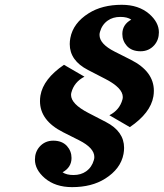

<svg xmlns="http://www.w3.org/2000/svg" viewBox="-20 -767 680 797"><path d="M279.3 9.8Q209.5 9.8 165.5 -27.8Q125 -63 125 -104.5Q125 -135.7 144 -157.7Q166.5 -183.1 201.2 -183.1Q237.3 -183.1 257.8 -161.1Q276.9 -139.6 276.9 -111.3Q276.9 -72.3 239.7 -51.8Q255.9 -40.5 285.2 -40.5Q315.9 -40.5 337.4 -55.7Q361.3 -72.8 369.6 -102.5Q371.6 -108.9 371.6 -115.2Q371.6 -152.8 308.6 -184.6L241.7 -218.3Q146 -266.6 146 -347.2Q146 -358.9 147.9 -370.6Q159.7 -439.5 245.6 -498L330.6 -448.7Q288.1 -426.8 276.4 -383.3Q274.9 -377.9 274.9 -373Q274.9 -335.4 346.7 -298.3L419.4 -260.7Q495.1 -221.7 495.1 -153.3Q495.1 -141.1 492.7 -127.9Q481 -65.9 416.5 -25.4Q360.8 9.8 279.3 9.8ZM485.4 -747.1Q555.2 -747.1 599.1 -709.5Q639.6 -674.3 639.6 -632.8Q639.6 -601.6 620.6 -579.6Q598.1 -554.2 563.5 -554.2Q526.9 -554.2 506.8 -576.2Q487.8 -597.7 487.8 -626Q487.8 -665 524.9 -685.5Q508.8 -696.8 479.5 -696.8Q448.7 -696.8 427.2 -681.6Q403.3 -664.6 395 -634.8Q393.1 -628.4 393.1 -622.1Q393.1 -584.5 456.1 -552.7L522.9 -519Q618.7 -470.7 618.7 -390.1Q618.7 -378.4 616.7 -366.7Q605 -297.9 519 -239.3L434.1 -288.6Q476.6 -310.5 488.3 -354Q489.7 -359.4 489.7 -364.3Q489.7 -401.9 418 -439L345.2 -476.6Q269.5 -515.6 269.5 -584Q269.5 -596.2 272 -609.4Q283.7 -671.4 348.1 -711.9Q403.8 -747.1 485.4 -747.1Z"/></svg>

Font: Cursive Sans
Style: Bold
Weight: 700
Italic angle: -15°
Designer: Wojciech Kalinowski "wmk69" (wmk69@o2.pl)
Foundry: Wojciech Kalinowski "wmk69" (wmk69@o2.pl)
Version: Wersja 3.1.0; 2022-02-18